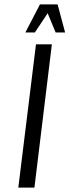

<svg xmlns="http://www.w3.org/2000/svg" viewBox="-20 -850 315 870"><path d="M136 0 215 -649H143L63 0ZM95 -703H138L196 -790L232 -703H275L241 -830H161Z"/></svg>

Font: Gamestation Condensed
Style: Italic
Weight: 400
Width: 3
Designer: Jonas Hecksher
Foundry: Jonas Hecksher, Playtypeª, e-types AS
Version: Version 1.003